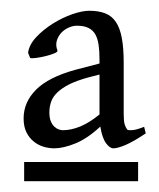

<svg xmlns="http://www.w3.org/2000/svg" viewBox="-20 -623 296 357"><path d="M251 -375Q228.5 -359.9 213.6 -353.5Q198.7 -347.2 190.9 -347.2Q184.1 -347.2 177 -356.9Q169.9 -366.7 166.5 -387.7Q143.1 -365.7 120.4 -356.4Q97.7 -347.2 81.1 -347.2Q71.3 -347.2 61.3 -350.1Q51.3 -353 43 -359.6Q34.7 -366.2 29.3 -376.7Q23.9 -387.2 23.9 -402.8Q23.9 -433.1 47.1 -456.3Q70.3 -479.5 120.1 -493.2L165 -504.9V-513.2Q165 -528.3 163.3 -539.8Q161.6 -551.3 157.2 -559.1Q152.8 -566.9 144.5 -571Q136.2 -575.2 123 -575.2Q115.7 -575.2 107.9 -571.8Q100.1 -568.4 94.2 -562.3Q88.4 -556.2 85.7 -547.6Q83 -539.1 86.9 -528.8Q87.4 -526.4 80.8 -523.7Q74.2 -521 65.4 -518.8Q56.6 -516.6 48.1 -515.4Q39.6 -514.2 36.1 -515.1L32.2 -524.9Q34.2 -540 47.6 -554.2Q61 -568.4 78.6 -579.3Q96.2 -590.3 114.7 -596.7Q133.3 -603 146 -603Q163.6 -603 175.8 -598.1Q188 -593.3 195.6 -582Q203.1 -570.8 206.5 -552.2Q210 -533.7 210 -506.8V-411.1Q210 -397.5 211.9 -391.4Q213.9 -385.3 216.8 -381.8Q219.2 -380.4 226.8 -381.1Q234.4 -381.8 248 -387.2ZM24.9 -286.1V-321.8H236.8V-286.1ZM165 -410.2V-484.4L144 -479Q122.6 -473.1 108.6 -466.1Q94.7 -459 86.4 -450.9Q78.1 -442.9 75 -433.6Q71.8 -424.3 71.8 -414.1Q71.8 -403.8 74.5 -397.5Q77.1 -391.1 81.1 -387.5Q85 -383.8 89.4 -382.3Q93.8 -380.9 97.2 -380.9Q112.3 -380.9 129.4 -387.9Q146.5 -395 165 -410.2Z"/></svg>

Font: Gentium Plus
Style: Regular
Weight: 400
Designer: J. Victor Gaultney, Annie Olsen, Iska Routamaa
Foundry: SIL International
Version: Version 1.510